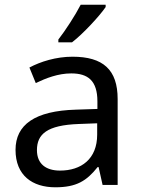

<svg xmlns="http://www.w3.org/2000/svg" viewBox="-20 -786 601 816"><path d="M429 -756V-766H323C300 -721 257 -655 228 -618V-606H286C333 -642 404 -719 429 -756ZM288 -545C218 -545 152 -524 105 -499L132 -433C176 -454 227 -474 283 -474C353 -474 394 -444 394 -355V-323L303 -320C128 -315 46 -256 46 -149C46 -40 118 10 215 10C305 10 348 -17 395 -76H399L416 0H480V-365C480 -490 418 -545 288 -545ZM314 -259 393 -262V-214C393 -110 325 -61 235 -61C177 -61 137 -88 137 -148C137 -216 180 -254 314 -259Z"/></svg>

Font: Noto Sans Cypriot
Style: Regular
Weight: 400
Designer: Monotype Design Team
Foundry: Monotype Imaging Inc.
Version: Version 2.002